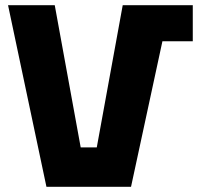

<svg xmlns="http://www.w3.org/2000/svg" viewBox="-20 -720 777 740"><path d="M159 0 11 -700H191L291 -152H353L453 -700H723V-561H606L485 0Z"/></svg>

Font: Tektur
Style: Bold
Weight: 700
Designer: Adam Jagosz
Foundry: Adam Jagosz
Version: Version 1.005;gftools[0.9.30]